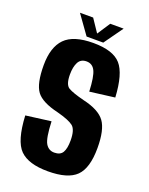

<svg xmlns="http://www.w3.org/2000/svg" viewBox="-136 -779 664 855"><g transform="rotate(20 196.5 -352.0)"><path d="M198.5 4.5Q106.5 4.5 66 -35.8Q25.5 -76 19.5 -195L138.5 -210.5Q141.5 -131.5 155.8 -107.5Q170 -83.5 197 -83.5Q225.5 -83.5 236.5 -102.2Q247.5 -121 247.5 -159Q247.5 -210.5 227 -226.5Q206.5 -242.5 151.5 -257Q72 -275.5 46 -311Q20 -346.5 20 -433.5Q20 -519 60.5 -560.5Q101 -602 195 -602Q288.5 -602 325.8 -559.8Q363 -517.5 369 -407L251 -392Q248 -462 235.2 -488.2Q222.5 -514.5 194 -514.5Q167 -514.5 155.5 -492.5Q144 -470.5 144 -434.5Q144 -386 165 -373.8Q186 -361.5 239.5 -348Q316.5 -330.5 344 -292.5Q371.5 -254.5 371.5 -168.5Q371.5 -73 332.2 -34.2Q293 4.5 198.5 4.5ZM156 -618.5 92 -708H154.5L195.5 -647L235.5 -708H299L235 -618.5Z"/></g></svg>

Font: Anybody Condensed SemiBold
Style: Regular
Weight: 600
Width: 3
Designer: Tyler Finck
Foundry: Etcetera Type Company
Version: Version 1.010; ttfautohint (v1.8.3) -l 8 -r 50 -G 200 -x 14 